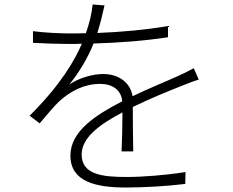

<svg xmlns="http://www.w3.org/2000/svg" viewBox="-20 -805 1040 856"><path d="M574 -130C573 -179 572 -271 572 -328C654 -368 734 -400 797 -425C820 -434 845 -444 866 -450L844 -501C822 -489 804 -480 780 -469C721 -442 648 -413 571 -376C561 -439 507 -475 440 -475C392 -475 331 -457 289 -428C335 -485 374 -552 397 -611C505 -614 627 -623 729 -639V-689C631 -672 519 -662 414 -658C429 -706 439 -750 446 -781L393 -785C390 -748 378 -700 363 -657C338 -656 314 -656 290 -656C248 -656 181 -659 127 -666V-614C182 -611 243 -609 287 -609C305 -609 325 -609 345 -610C315 -541 255 -431 112 -289L157 -255C190 -294 219 -330 247 -356C297 -400 356 -431 427 -431C482 -431 521 -403 525 -353H524C407 -292 294 -221 294 -111C294 5 407 31 541 31C622 31 725 25 806 15L807 -38C720 -24 617 -16 544 -16C438 -16 344 -26 344 -116C344 -192 424 -250 526 -304C526 -249 524 -172 522 -130Z"/></svg>

Font: Noto Sans CJK JP Light
Style: Regular
Weight: 300
Designer: Ryoko NISHIZUKA (kana & ideographs); Paul D. Hunt (Latin, Greek & Cyrillic); Wenlong ZHANG (bopomofo); Sandoll Communica
Foundry: Adobe Systems Incorporated
Version: Version 1.004;PS 1.004;hotconv 1.0.82;makeotf.lib2.5.63406